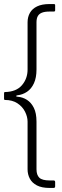

<svg xmlns="http://www.w3.org/2000/svg" viewBox="-20 -762 307 947"><path d="M116 -652Q116 -678 127.5 -698.5Q139 -719 163 -730.5Q187 -742 224 -742H245Q252 -742 252 -737V-711Q252 -705 245 -705H224Q201 -705 187 -699.5Q173 -694 166.5 -682.5Q160 -671 160 -652V-419Q160 -379 147.5 -351.5Q135 -324 113.5 -309.5Q92 -295 66 -292Q60 -291 59.5 -288.5Q59 -286 66 -285Q92 -283 113 -269.5Q134 -256 147 -230Q160 -204 160 -162V73Q160 101 174 114.5Q188 128 225 128H244Q252 128 252 136V157Q252 165 244 165H225Q186 165 162 152.5Q138 140 127 119Q116 98 116 73V-162Q116 -186 103.5 -211Q91 -236 66 -252.5Q41 -269 4 -269Q0 -269 0 -275V-302Q0 -308 4 -308Q60 -309 88 -341.5Q116 -374 116 -419V-652Z"/></svg>

Font: Libre Franklin Thin
Style: Regular
Weight: 100
Designer: Pablo Impallari, Rodrigo Fuenzalida, Nhung Nguyen
Foundry: Impallari Type
Version: Version 3.000